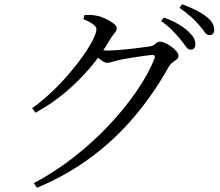

<svg xmlns="http://www.w3.org/2000/svg" viewBox="-20 -828 1040 908"><path d="M880 -593Q870 -593 860 -607Q850 -621 834 -641Q818 -660 796.5 -682.5Q775 -705 742 -729L755 -745Q794 -731 823 -714Q852 -697 870 -680Q889 -662 896.5 -648Q904 -634 904 -619Q904 -607 898 -600Q892 -593 880 -593ZM140 38Q237 -13 327 -83Q417 -153 493 -233.5Q569 -314 625.5 -396Q682 -478 711 -552Q716 -568 703 -568Q695 -568 674.5 -565.5Q654 -563 628 -559Q602 -555 579 -551Q556 -547 542 -544Q526 -540 511.5 -535.5Q497 -531 487 -531Q475 -531 459 -543Q443 -555 425 -569L440 -593Q456 -591 467 -590Q478 -589 488 -589Q506 -589 535 -591Q564 -593 595 -596.5Q626 -600 651 -603.5Q676 -607 686 -608Q707 -612 716 -621.5Q725 -631 737 -631Q746 -631 761 -624.5Q776 -618 790.5 -607.5Q805 -597 814.5 -585.5Q824 -574 824 -564Q824 -554 815.5 -547Q807 -540 796 -532.5Q785 -525 778 -512Q709 -388 618 -279.5Q527 -171 411.5 -85Q296 1 155 60ZM132 -316Q179 -350 223.5 -392Q268 -434 306.5 -479Q345 -524 374 -565.5Q403 -607 419.5 -640Q436 -673 436 -690Q436 -703 418 -715Q400 -727 374 -738L380 -757Q393 -757 408 -757Q423 -757 440 -753Q460 -749 481 -738.5Q502 -728 517 -717Q532 -706 532 -696Q532 -683 523 -673Q514 -663 502 -644Q461 -572 406.5 -508Q352 -444 287.5 -390Q223 -336 148 -295ZM970 -662Q957 -662 947.5 -676.5Q938 -691 921 -710Q905 -729 884.5 -747.5Q864 -766 829 -791L841 -808Q880 -794 908.5 -779Q937 -764 955 -750Q976 -734 984.5 -718.5Q993 -703 993 -688Q993 -675 987 -668.5Q981 -662 970 -662Z"/></svg>

Font: Noto Serif TC
Style: Regular
Weight: 400
Designer: Ryoko NISHIZUKA  (kana & ideographs); Frank Grießhammer (Latin, Greek & Cyrillic); Wenlong ZHANG  (bopomofo); Sandoll Co
Foundry: Adobe
Version: Version 2.003-H1;hotconv 1.1.1;makeotfexe 2.6.0